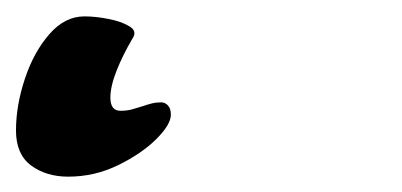

<svg xmlns="http://www.w3.org/2000/svg" viewBox="-233 26 500 239"><path d="M-148.2 245.9Q-175.4 245.9 -194.3 232Q-213.1 218 -213.1 188.5Q-213.1 157.5 -202.1 124.3Q-191.2 91.2 -171.8 68.8Q-152.5 46.4 -127.9 46.4Q-113.8 46.4 -97.9 49.6Q-81.9 52.7 -72 58.7Q-62.1 64.6 -67.7 73.3Q-80.2 94.5 -87.9 114Q-95.6 133.5 -95.6 147.5Q-95.6 163.9 -83 163.9Q-74.2 163.9 -67.8 161.9Q-61.5 159.9 -55.1 158.1Q-49.6 156.1 -44.2 154.8Q-38.9 153.4 -32.4 153.4Q-27.6 153.4 -23.9 157.3Q-20.3 161.2 -20.3 168.8Q-20.3 181.1 -38.6 199.3Q-56.9 217.4 -86 231.6Q-115.2 245.9 -148.2 245.9Z"/></svg>

Font: EB Garamond
Style: Italic
Weight: 400
Italic angle: -17.2°
Designer: Georg Duffner and Octavio Pardo
Foundry: Georg Duffner
Version: Version 1.001